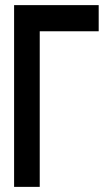

<svg xmlns="http://www.w3.org/2000/svg" viewBox="-20 -731 409 749"><path d="M35 -2V-711H365V-609H135V-2Z"/></svg>

Font: Fundamental  Brigade
Style: Regular
Weight: 400
Designer: Peter Wiegel, original typeface by Arno Drescher 1935
Foundry: Peter Wiegel
Version: Version 0.000 2012 initial release